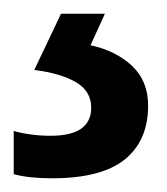

<svg xmlns="http://www.w3.org/2000/svg" viewBox="-20 -20 243 280"><path d="M196 134Q196 185 162 212.5Q128 240 56 240Q22 240 0 234V171Q25 178 54 178Q113 178 113 137Q113 113 91 100Q69 87 30 82L69 0H133L112 46Q149 54 172.5 76Q196 98 196 134Z"/></svg>

Font: Noto Sans Tamil SemiCondensed Medium
Style: Regular
Weight: 500
Width: 4
Designer: Jelle Bosma - Monotype Design Team
Foundry: Monotype Imaging Inc.
Version: Version 2.004; ttfautohint (v1.8.4.7-5d5b)